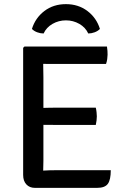

<svg xmlns="http://www.w3.org/2000/svg" viewBox="-20 -908 606 929"><path d="M516 -84.5Q516 -38 501.8 -18.5Q487.5 1 450 1H149Q123 1 107.5 -15.8Q92 -32.5 92 -61.5V-676.5L98.5 -683H497.5Q499.5 -671.5 500 -661.5Q500.5 -651.5 500.5 -643Q500.5 -635 498.8 -622.2Q497 -609.5 493 -598.5H251.5Q240.5 -598.5 223.5 -598.5Q206.5 -598.5 189 -599Q189 -579 189.5 -566.2Q190 -553.5 190 -534V-386Q207.5 -386.5 224 -386.8Q240.5 -387 251.5 -387H443.5Q446 -376.5 447.2 -365Q448.5 -353.5 448.5 -345Q448.5 -336.5 447.2 -325.2Q446 -314 443.5 -303.5H251.5Q240.5 -303.5 224 -303.8Q207.5 -304 190 -304V-130Q190 -117.5 189.5 -106.5Q189 -95.5 189 -82.5Q203.5 -83.5 219.2 -84Q235 -84.5 254 -84.5ZM463.5 -768Q453.5 -757.5 438 -751.8Q422.5 -746 407 -746Q393.5 -775.5 363.8 -792.5Q334 -809.5 299 -809.5Q264 -809.5 234.2 -792.5Q204.5 -775.5 191 -746Q175.5 -746 160 -751.8Q144.5 -757.5 134.5 -768Q151 -821.5 194.8 -854.8Q238.5 -888 299 -888Q359 -888 403 -854.8Q447 -821.5 463.5 -768Z"/></svg>

Font: Signika Negative SC
Style: Regular
Weight: 400
Designer: Anna Giedryś
Foundry: Anna Giedryś
Version: Version 2.000; ttfautohint (v1.8.3) -l 8 -r 50 -G 200 -x 9 -